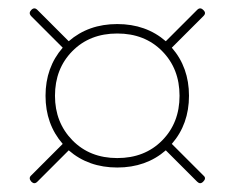

<svg xmlns="http://www.w3.org/2000/svg" viewBox="-20 -538 546 447"><path d="M53 -115Q46 -123 52 -129L126 -203Q86 -249 86 -315Q86 -381 126 -427L52 -501Q46 -508 53 -515Q60 -522 67 -515L140 -442Q186 -482 253 -482Q320 -482 366 -442L439 -515Q446 -522 453 -515Q461 -508 454 -501L380 -427Q420 -381 420 -315Q420 -249 380 -203L454 -129Q461 -123 453 -115Q446 -108 439 -115L366 -188Q320 -148 253 -148Q186 -148 140 -188L67 -115Q60 -108 53 -115ZM253 -170Q317 -170 357.5 -211Q398 -252 398 -315Q398 -378 357.5 -419Q317 -460 253 -460Q189 -460 148.5 -419Q108 -378 108 -315Q108 -253 148.5 -211.5Q189 -170 253 -170Z"/></svg>

Font: Zen Loop
Style: Regular
Weight: 400
Designer: Yoshimichi Ohira
Foundry: A-1 Corp ZenFonts
Version: Version 1.000; ttfautohint (v1.8.3)